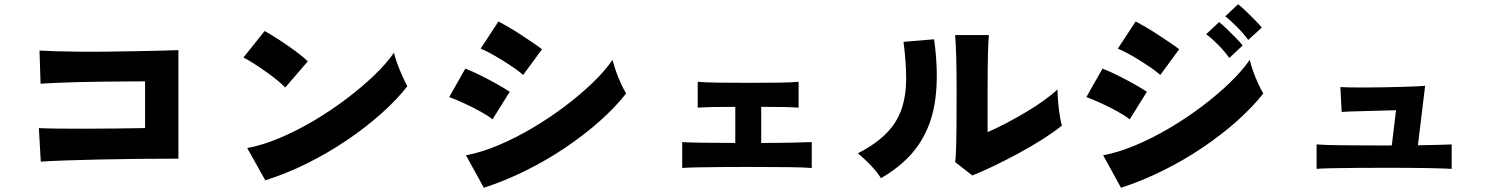

<svg xmlns="http://www.w3.org/2000/svg" viewBox="-20 -869 7040 904"><path d="M172 -108 163 -266Q197 -264 255 -263.5Q313 -263 383.5 -263Q454 -263 526.5 -264Q599 -265 663 -266V-486Q622 -486 569.5 -485.5Q517 -485 460 -484.5Q403 -484 348 -482.5Q293 -481 247 -479Q201 -477 171 -475L166 -631Q198 -629 249.5 -627.5Q301 -626 364 -625.5Q427 -625 493.5 -626Q560 -627 622.5 -628Q685 -629 736.5 -630.5Q788 -632 820 -633V-122Q727 -122 630 -121Q533 -120 444.5 -118Q356 -116 285 -113.5Q214 -111 172 -108Z M1229 -20 1144 -172Q1215 -185 1295 -218.5Q1375 -252 1455.5 -299.5Q1536 -347 1609.5 -402.5Q1683 -458 1741.5 -514Q1800 -570 1835 -621Q1840 -599 1851 -568.5Q1862 -538 1875 -509.5Q1888 -481 1898 -463Q1848 -399 1774.5 -333.5Q1701 -268 1612 -208Q1523 -148 1425.5 -99.5Q1328 -51 1229 -20ZM1323 -457Q1309 -472 1285 -491.5Q1261 -511 1232 -531.5Q1203 -552 1175 -570Q1147 -588 1126 -598L1226 -723Q1255 -707 1293.5 -682Q1332 -657 1369 -630Q1406 -603 1429 -580Z M2258 15 2174 -138Q2245 -151 2325 -184.5Q2405 -218 2485.5 -265.5Q2566 -313 2639 -368Q2712 -423 2770.5 -479.5Q2829 -536 2864 -587Q2870 -563 2880.5 -533Q2891 -503 2904 -475Q2917 -447 2928 -429Q2878 -365 2804.5 -299.5Q2731 -234 2642 -174Q2553 -114 2455 -65.5Q2357 -17 2258 15ZM2443 -516Q2428 -530 2402 -548Q2376 -566 2346.5 -584.5Q2317 -603 2289 -618Q2261 -633 2243 -640L2327 -768Q2348 -757 2377 -740Q2406 -723 2435.5 -703.5Q2465 -684 2491 -666.5Q2517 -649 2532 -637ZM2299 -307Q2278 -324 2241 -344.5Q2204 -365 2164.5 -383Q2125 -401 2095 -412L2171 -546Q2202 -534 2241.5 -514.5Q2281 -495 2318.5 -474Q2356 -453 2380 -437Z M3192 -78V-200Q3224 -198 3287.5 -197Q3351 -196 3442 -196V-366Q3384 -366 3334.5 -365Q3285 -364 3265 -362V-484Q3294 -481 3354.5 -480Q3415 -479 3506 -479Q3593 -479 3653 -480Q3713 -481 3740 -484V-362Q3719 -364 3675.5 -365Q3632 -366 3564 -366V-196Q3652 -196 3715 -197.5Q3778 -199 3802 -200V-78Q3771 -81 3695.5 -82Q3620 -83 3501 -83Q3438 -83 3374.5 -82.5Q3311 -82 3262 -81Q3213 -80 3192 -78Z M4558 -43 4477 -106Q4480 -121 4481.5 -167.5Q4483 -214 4483.5 -284.5Q4484 -355 4484 -441Q4484 -547 4482 -608.5Q4480 -670 4477 -704H4636Q4633 -678 4631.5 -608Q4630 -538 4630 -449V-247Q4672 -265 4719.5 -290Q4767 -315 4813 -342.5Q4859 -370 4897 -397.5Q4935 -425 4959 -448Q4959 -423 4962 -388.5Q4965 -354 4970 -323.5Q4975 -293 4980 -278Q4946 -250 4893 -216Q4840 -182 4779 -149Q4718 -116 4660 -88Q4602 -60 4558 -43ZM4128 -30Q4110 -59 4079 -91.5Q4048 -124 4019 -147Q4104 -191 4153.5 -241.5Q4203 -292 4224.5 -354.5Q4246 -417 4246.5 -495Q4247 -573 4234 -672L4378 -684Q4400 -525 4384 -403Q4368 -281 4306.5 -189.5Q4245 -98 4128 -30Z M5258 15 5174 -138Q5245 -151 5325 -184.5Q5405 -218 5485.5 -265.5Q5566 -313 5639 -368Q5712 -423 5770.5 -479.5Q5829 -536 5864 -587Q5870 -563 5880.5 -533Q5891 -503 5904 -475Q5917 -447 5928 -429Q5878 -365 5804.5 -299.5Q5731 -234 5642 -174Q5553 -114 5455 -65.5Q5357 -17 5258 15ZM5443 -516Q5428 -530 5402 -548Q5376 -566 5346.5 -584.5Q5317 -603 5289 -618Q5261 -633 5243 -640L5327 -768Q5348 -757 5377 -740Q5406 -723 5435.5 -703.5Q5465 -684 5491 -666.5Q5517 -649 5532 -637ZM5299 -307Q5278 -324 5241 -344.5Q5204 -365 5164.5 -383Q5125 -401 5095 -412L5171 -546Q5202 -534 5241.5 -514.5Q5281 -495 5318.5 -474Q5356 -453 5380 -437ZM5857 -681Q5836 -710 5805 -741.5Q5774 -773 5749 -792L5809 -849Q5824 -838 5845.5 -817.5Q5867 -797 5888 -775.5Q5909 -754 5921 -739ZM5768 -596Q5747 -626 5716 -657.5Q5685 -689 5659 -708L5720 -765Q5734 -754 5755.5 -733.5Q5777 -713 5798 -691.5Q5819 -670 5831 -655Z M6179 -74V-189Q6218 -186 6299.5 -185Q6381 -184 6504 -184H6533L6553 -350Q6520 -349 6480.5 -348Q6441 -347 6403 -346Q6365 -345 6336.5 -344Q6308 -343 6297 -342L6291 -459Q6304 -458 6335.5 -457.5Q6367 -457 6409 -457Q6451 -457 6496 -458Q6541 -459 6581.5 -460Q6622 -461 6651.5 -462.5Q6681 -464 6690 -465L6656 -185Q6714 -186 6754.5 -187Q6795 -188 6815 -189V-74Q6781 -76 6706.5 -77.5Q6632 -79 6504 -79Q6437 -79 6370.5 -78.5Q6304 -78 6253 -77Q6202 -76 6179 -74Z"/></svg>

Font: Zen Kaku Gothic New Black
Style: Regular
Weight: 900
Designer: Yoshimichi Ohira
Foundry: Positype
Version: Version 1.001